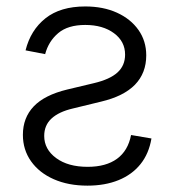

<svg xmlns="http://www.w3.org/2000/svg" viewBox="-20 -567 545 598"><path d="M59.6 -410.2Q75.2 -473.1 121.6 -510Q168 -546.9 245.6 -546.9Q301.3 -546.9 344 -527.6Q386.7 -508.3 411.1 -473.9Q435.5 -439.5 435.5 -394.5Q435.5 -339.4 400.4 -303.2Q365.2 -267.1 294.9 -250.5L206.5 -229Q163.1 -218.8 140.4 -197.8Q117.7 -176.8 117.7 -143.6Q117.7 -102.1 154.8 -74.7Q191.9 -47.4 252.9 -47.4Q310.1 -47.4 344.5 -72.5Q378.9 -97.7 388.2 -146.5L451.7 -135.7Q443.8 -88.4 417.5 -55.7Q391.1 -22.9 349.1 -5.9Q307.1 11.2 252.4 11.2Q192.9 11.2 147.5 -8.8Q102.1 -28.8 76.7 -64.7Q51.3 -100.6 51.3 -147Q51.3 -200.2 85 -235.6Q118.7 -271 189 -288.1L272.9 -308.1Q322.3 -319.8 345.9 -341.3Q369.6 -362.8 369.6 -397Q369.6 -438 335 -463.6Q300.3 -489.3 245.6 -489.3Q191.4 -489.3 161.4 -463.9Q131.3 -438.5 120.6 -398.4Z"/></svg>

Font: Inter 18pt Light
Style: Regular
Weight: 300
Designer: Rasmus Andersson
Foundry: rsms
Version: Version 4.001;git-66647c0bb